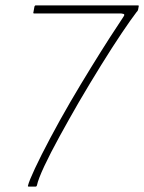

<svg xmlns="http://www.w3.org/2000/svg" viewBox="-20 -693 536 713"><path d="M86 0Q85 0 84 -1Q83 -2 84 -4Q88 -21 110 -68Q132 -115 166.5 -180Q201 -245 241 -314Q279 -379 317.5 -441.5Q356 -504 387.5 -553Q419 -602 436 -627Q442 -635 441.5 -638.5Q441 -642 430 -643H107Q105 -643 104 -644Q103 -645 104 -647L108 -669Q109 -671 110 -672Q111 -673 113 -673H492Q494 -673 495 -672Q496 -671 495 -669L493 -658Q492 -654 490.5 -652Q489 -650 487 -648Q467 -622 432 -570Q397 -518 355.5 -451Q314 -384 273 -314Q235 -248 201 -186Q167 -124 144.5 -76Q122 -28 117 -4Q116 -2 115 -1Q114 0 112 0Z"/></svg>

Font: Glory Thin Thin
Style: Italic
Weight: 250
Italic angle: -12°
Version: Version 1.011